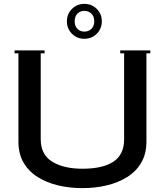

<svg xmlns="http://www.w3.org/2000/svg" viewBox="-20 -960 850 990"><path d="M325 -850Q325 -888 351 -914Q377 -940 415 -940Q453 -940 479 -914Q505 -888 505 -850Q505 -812 479 -786Q453 -760 415 -760Q377 -760 351 -786Q325 -812 325 -850ZM365 -850Q365 -825 379.5 -811Q394 -797 415 -797Q436 -797 451 -811Q466 -825 466 -850Q466 -876 451 -890Q436 -904 415 -904Q394 -904 379.5 -890Q365 -876 365 -850ZM55 -685V-700H210V-685H190V-242Q190 -163 249 -126.5Q308 -90 405 -90Q510 -90 565 -126.5Q620 -163 620 -242V-685H600V-700H755V-685H735V-230Q735 -167 708.5 -121.5Q682 -76 635.5 -47Q589 -18 530 -4Q471 10 405 10Q339 10 280 -4Q221 -18 174.5 -47Q128 -76 101.5 -121.5Q75 -167 75 -230V-685Z"/></svg>

Font: Copperplate CC
Style: Regular
Weight: 400
Designer: indestructible type*
Foundry: Cowboy Collective
Version: Version 1.000